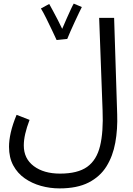

<svg xmlns="http://www.w3.org/2000/svg" viewBox="-20 -813 735 1065"><path d="M30 1Q30 -35 40 -79Q50 -123 72 -176L144 -148Q128 -106 120 -71Q112 -36 112 -6Q112 67 167.5 108.5Q223 150 313 150Q411 150 463.5 112.5Q516 75 535 -3Q554 -81 549 -201L530 -714H613L630 -180Q633 -96 619.5 -21.5Q606 53 570.5 110Q535 167 471.5 199.5Q408 232 310 232Q257 232 207 218Q157 204 117 176Q77 148 53.5 104.5Q30 61 30 1ZM294 -591Q285 -611 269 -644.5Q253 -678 236.5 -711.5Q220 -745 207 -766L253 -791Q260 -779 273 -754.5Q286 -730 300.5 -702.5Q315 -675 325 -653Q336 -679 349 -708.5Q362 -738 373 -761.5Q384 -785 389 -793L434 -774Q429 -764 418 -741.5Q407 -719 394.5 -691.5Q382 -664 370.5 -638.5Q359 -613 353 -597Z"/></svg>

Font: Go Noto Kurrent-Regular
Style: Regular
Weight: 400
Designer: Monotype Design Team
Foundry: Monotype Imaging Inc.
Version: Version 2.012; ttfautohint (v1.8.4.7-5d5b)